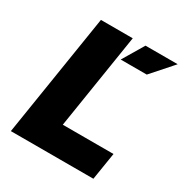

<svg xmlns="http://www.w3.org/2000/svg" viewBox="-163 -826 908 951"><g transform="rotate(30 290.5 -350.0)"><path d="M31 0H503L528 -156H238L324 -700H142ZM325 -579H474L581 -700H397Z"/></g></svg>

Font: Arthouse Owned Black
Style: Italic
Weight: 900
Italic angle: -10°
Designer: Jeremy Tribby
Foundry: Tribby Type
Version: Version 1.000;PS 001.000;hotconv 1.0.88;makeotf.lib2.5.64775